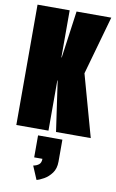

<svg xmlns="http://www.w3.org/2000/svg" viewBox="-106 -755 664 1100"><g transform="rotate(10 226.5 -205.0)"><path d="M20 0V-700H207V-426H209L247 -700H449L353 -359.5L453 0H251L209 -292H207V0ZM153 165V37H294.5V165Q294.5 205.5 275 231.8Q255.5 258 230.5 272Q205.5 286 188.5 290L155.5 212Q174 209 187.5 198.8Q201 188.5 201 165Z"/></g></svg>

Font: Trispace Condensed ExtraBold
Style: Regular
Weight: 800
Width: 3
Designer: Tyler Finck
Foundry: Etcetera Type Company
Version: Version 1.210; ttfautohint (v1.8.3)